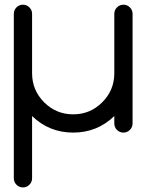

<svg xmlns="http://www.w3.org/2000/svg" viewBox="-20 -567 625 821"><path d="M117.2 -253.9Q117.2 -181.2 168.7 -129.6Q220.2 -78.1 293 -78.1Q365.7 -78.1 417.2 -129.6Q468.8 -181.2 468.8 -253.9V-507.8Q468.8 -523.9 480.2 -535.4Q491.7 -546.9 507.8 -546.9Q523.9 -546.9 535.4 -535.4Q546.9 -523.9 546.9 -507.8V-39.1Q546.9 -22.9 535.4 -11.5Q523.9 0 507.8 0Q491.7 0 480.2 -11.5Q468.8 -22.9 468.8 -39.1V-70.8Q395.5 0 293 0Q190.4 0 117.2 -70.8V195.3Q117.2 211.4 105.7 222.9Q94.2 234.4 78.1 234.4Q62 234.4 50.5 222.9Q39.1 211.4 39.1 195.3V-507.8Q39.1 -523.9 50.5 -535.4Q62 -546.9 78.1 -546.9Q94.2 -546.9 105.7 -535.4Q117.2 -523.9 117.2 -507.8Z"/></svg>

Font: Comfortaa
Style: Regular
Weight: 400
Designer: Johan Aakerlund - aajohan
Foundry: Johan Aakerlund
Version: Version 2.004 2013